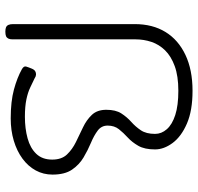

<svg xmlns="http://www.w3.org/2000/svg" viewBox="-31 -687 739 717"><g transform="rotate(90 338.5 -328.5)"><path d="M98 21Q88 21 82 18.5Q76 16 73 9.5Q70 3 70 -8V-462Q70 -529 99.5 -577Q129 -625 185 -651.5Q241 -678 319 -678Q393 -678 441.5 -657Q490 -636 514 -603.5Q538 -571 538 -538Q538 -499 524.5 -475.5Q511 -452 493.5 -436Q476 -420 462.5 -403Q449 -386 449 -361Q449 -338 467.5 -324Q486 -310 513.5 -298.5Q541 -287 568 -271Q595 -255 613.5 -228Q632 -201 632 -155Q632 -121 616.5 -92.5Q601 -64 572.5 -43Q544 -22 505.5 -10.5Q467 1 422 1Q359 1 314.5 -11Q270 -23 238 -41Q226 -48 228.5 -56.5Q231 -65 236 -77Q240 -87 246 -90.5Q252 -94 259 -93.5Q266 -93 273 -88Q288 -81 306.5 -72Q325 -63 351.5 -57.5Q378 -52 416 -52Q460 -52 496.5 -62Q533 -72 554.5 -94.5Q576 -117 576 -154Q576 -189 557 -209Q538 -229 510.5 -242.5Q483 -256 455.5 -269Q428 -282 409 -302Q390 -322 390 -356Q390 -391 403.5 -412Q417 -433 435 -449Q453 -465 466.5 -485Q480 -505 480 -538Q480 -562 462.5 -582Q445 -602 409.5 -613.5Q374 -625 319 -625Q264 -625 227 -611.5Q190 -598 168 -575.5Q146 -553 136.5 -524.5Q127 -496 127 -466V-6Q127 4 124 10Q121 16 115 18.5Q109 21 98 21Z"/></g></svg>

Font: Fredoka SemiExpanded Light
Style: Regular
Weight: 300
Width: 6
Designer: Ben Nathan
Foundry: Milena B. Brandão, Ben Nathan
Version: Version 2.001